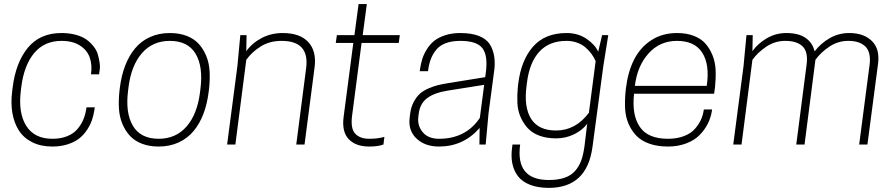

<svg xmlns="http://www.w3.org/2000/svg" viewBox="-20 -700 4335 930"><path d="M83 -277.8 81.1 -262.2Q67.4 -154.3 106.7 -91.1Q146 -27.8 233.9 -27.8Q274.4 -27.8 305.4 -40.3Q336.4 -52.7 355.2 -75Q374 -97.2 384.5 -123Q395 -148.9 398.9 -180.2H439L437 -166Q433.1 -141.1 425.5 -118.7Q418 -96.2 402.3 -72Q386.7 -47.9 365 -30.3Q343.3 -12.7 309.3 -1.5Q275.4 9.8 233.9 9.8Q177.2 9.8 135.7 -11.2Q94.2 -32.2 71 -68.8Q47.9 -105.5 39.8 -153.8Q31.7 -202.1 39.1 -258.8L41 -274.9Q56.2 -397.5 115 -468.8Q173.8 -540 277.8 -540Q316.4 -540 347.9 -531.2Q379.4 -522.5 399.2 -508.1Q418.9 -493.7 433.8 -474.6Q448.7 -455.6 454.3 -434.8Q460 -414.1 462.9 -393.6Q465.8 -373 461.9 -355L460 -339.8H420.9Q427.2 -385.7 414.6 -421.6Q401.9 -457.5 366.9 -479.7Q332 -502 277.8 -502Q194.8 -502 145.5 -442.9Q96.2 -383.8 83 -277.8Z M748.5 -27.8Q832 -27.8 883.8 -87.4Q935.5 -147 948.7 -252L950.7 -268.1Q964.8 -377 927.5 -439.5Q890.1 -502 802.7 -502Q719.2 -502 667.5 -442.4Q615.7 -382.8 602.5 -277.8L600.6 -262.2Q586.4 -153.3 623.8 -90.6Q661.1 -27.8 748.5 -27.8ZM748.5 9.8Q703.1 9.8 667.5 -3.9Q631.8 -17.6 609.4 -42Q586.9 -66.4 572.8 -100.1Q558.6 -133.8 556.2 -173.8Q553.7 -213.9 558.6 -258.8L560.5 -274.9Q567.9 -334 586.2 -381.8Q604.5 -429.7 634 -465.3Q663.6 -501 706.5 -520.5Q749.5 -540 802.7 -540Q848.1 -540 883.8 -526.4Q919.4 -512.7 941.9 -488.3Q964.4 -463.9 978.5 -430.2Q992.7 -396.5 995.1 -356.2Q997.6 -315.9 992.7 -271L990.7 -254.9Q983.4 -195.8 965.1 -147.9Q946.8 -100.1 917.2 -64.7Q887.7 -29.3 844.7 -9.8Q801.8 9.8 748.5 9.8Z M1455.1 0H1415L1462.9 -370.1Q1480 -502 1344.2 -502Q1285.2 -502 1242.2 -474.6Q1199.2 -447.3 1172.9 -410.2L1120.1 0H1080.1L1129.9 -379.9L1144 -529.8H1174.3L1172.9 -452.1Q1201.2 -491.7 1247.6 -515.9Q1293.9 -540 1349.1 -540Q1433.1 -540 1473.4 -496.1Q1513.7 -452.1 1503.9 -375Z M1736.8 -529.8H1916.5L1911.6 -492.2H1731.4L1685.5 -140.1Q1677.2 -78.1 1700.2 -53Q1723.1 -27.8 1768.6 -27.8Q1811 -27.8 1841.8 -37.1L1837.4 0Q1811.5 9.8 1768.6 9.8Q1702.6 9.8 1668.7 -26.4Q1634.8 -62.5 1644.5 -134.8L1691.4 -492.2H1606.4L1611.8 -529.8H1696.8L1716.8 -680.2H1756.8Z M2302.2 0 2303.2 -80.1Q2224.6 9.8 2106.4 9.8Q2038.1 9.8 1997.1 -29.3Q1956.1 -68.4 1964.4 -130.9L1966.3 -147Q1970.2 -180.2 1983.6 -205.6Q1997.1 -231 2013.9 -246.1Q2030.8 -261.2 2056.6 -272.2Q2082.5 -283.2 2103.5 -288.1Q2124.5 -293 2154.3 -297.9L2330.1 -326.2L2333.5 -350.1Q2343.8 -431.2 2316.7 -466.6Q2289.6 -502 2209.5 -502Q2168 -502 2138.2 -490.5Q2108.4 -479 2091.6 -457.3Q2074.7 -435.5 2065.9 -411.4Q2057.1 -387.2 2053.2 -355H2013.2L2015.1 -369.1Q2019 -394 2026.1 -416.3Q2033.2 -438.5 2047.9 -461.9Q2062.5 -485.4 2083 -502Q2103.5 -518.6 2136.2 -529.3Q2168.9 -540 2209.5 -540Q2263.2 -540 2299.1 -526.1Q2335 -512.2 2351.8 -486.6Q2368.7 -460.9 2374 -425Q2379.4 -389.2 2372.1 -345.2L2346.2 -149.9L2332.5 0ZM2106.4 -27.8Q2236.3 -27.8 2304.2 -128.9L2325.2 -289.1L2149.4 -261.2Q2084.5 -251 2049.6 -225.1Q2014.6 -199.2 2008.3 -149.9L2006.3 -133.8Q2001 -91.3 2027.6 -59.6Q2054.2 -27.8 2106.4 -27.8Z M2811.5 4.9 2824.2 -100.1Q2800.8 -69.3 2760.7 -49.6Q2720.7 -29.8 2673.3 -29.8Q2627.9 -29.8 2593 -42.7Q2558.1 -55.7 2536.6 -78.9Q2515.1 -102.1 2501.5 -133.3Q2487.8 -164.6 2486.1 -201.4Q2484.4 -238.3 2488.3 -278.8L2490.2 -294.9Q2504.4 -409.2 2562.3 -474.6Q2620.1 -540 2724.1 -540Q2780.3 -540 2821.8 -511.5Q2863.3 -482.9 2877.4 -449.2L2896.5 -529.8H2926.3L2902.3 -379.9L2850.1 9.8Q2824.2 210 2638.2 210Q2585.4 210 2547.4 195.1Q2509.3 180.2 2489 153.6Q2468.8 127 2461.7 92.3Q2454.6 57.6 2460.4 15.1L2462.4 0H2499.5Q2476.1 171.9 2638.2 171.9Q2683.1 171.9 2714.8 160.9Q2746.6 149.9 2766.1 127.4Q2785.6 105 2795.9 75.7Q2806.2 46.4 2811.5 4.9ZM2832.5 -153.8 2865.2 -403.8Q2857.4 -421.9 2845.7 -438Q2834 -454.1 2817.1 -469.2Q2800.3 -484.4 2776.1 -493.2Q2752 -502 2724.1 -502Q2640.6 -502 2592.5 -449.7Q2544.4 -397.5 2532.2 -297.9L2530.3 -282.2Q2517.1 -180.7 2552.7 -124.3Q2588.4 -67.9 2673.3 -67.9Q2768.1 -67.9 2832.5 -153.8Z M3439 -246.1H3051.3Q3039.6 -143.6 3078.9 -85.7Q3118.2 -27.8 3215.3 -27.8Q3258.8 -27.8 3292.2 -40.5Q3325.7 -53.2 3345.2 -75Q3364.7 -96.7 3375.2 -120.1Q3385.7 -143.6 3389.2 -169.9H3429.2L3428.2 -163.1Q3423.3 -130.4 3408.4 -100.8Q3393.6 -71.3 3368.7 -45.9Q3343.8 -20.5 3304 -5.4Q3264.2 9.8 3215.3 9.8Q3164.1 9.8 3125 -4.2Q3085.9 -18.1 3062.3 -42.7Q3038.6 -67.4 3024.2 -101.1Q3009.8 -134.8 3007.8 -174.6Q3005.9 -214.4 3010.3 -258.8L3012.2 -274.9Q3022 -354 3052 -412.6Q3082 -471.2 3135.3 -505.6Q3188.5 -540 3259.3 -540Q3305.2 -540 3340.6 -526.4Q3376 -512.7 3397.2 -488.5Q3418.5 -464.4 3431.6 -431.4Q3444.8 -398.4 3446.3 -359.6Q3447.8 -320.8 3443.4 -277.8ZM3259.3 -502Q3176.3 -502 3121.6 -441.4Q3066.9 -380.9 3055.2 -284.2H3403.3Q3418.5 -386.7 3381.8 -444.3Q3345.2 -502 3259.3 -502Z M4181.6 0H4141.6L4191.9 -384.8Q4196.3 -417.5 4190.2 -440.9Q4184.1 -464.4 4168.9 -477.3Q4153.8 -490.2 4134.3 -496.1Q4114.7 -502 4088.9 -502Q4039.1 -502 3997.3 -474.1Q3955.6 -446.3 3929.7 -410.2L3877 0H3836.9L3886.7 -384.8Q3895.5 -448.2 3867.9 -475.1Q3840.3 -502 3783.7 -502Q3733.9 -502 3692.1 -474.1Q3650.4 -446.3 3624.5 -410.2L3571.8 0H3531.7L3581.5 -379.9L3595.7 -529.8H3626L3624.5 -452.1Q3650.4 -488.8 3693.8 -514.4Q3737.3 -540 3788.6 -540Q3848.1 -540 3882.1 -516.4Q3916 -492.7 3925.8 -451.2Q3955.6 -490.2 3998.8 -515.1Q4042 -540 4093.8 -540Q4164.1 -540 4203.4 -501.2Q4242.7 -462.4 4232.9 -390.1Z"/></svg>

Font: Cooper Hewitt
Style: Light Italic
Weight: 704
Designer: Village Type and Design LLC
Foundry: Cooper Hewitt Smithsonian Design Museum
Version: 1.000